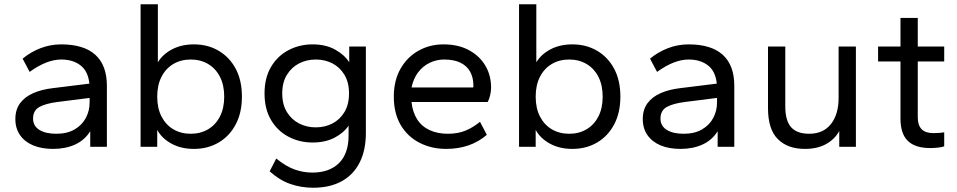

<svg xmlns="http://www.w3.org/2000/svg" viewBox="-20 -688 4487 900"><path d="M229 10Q175 10 135.5 -6.5Q96 -23 74 -54.5Q52 -86 52 -130Q52 -174 74 -204Q96 -234 136 -251.5Q176 -269 229 -275L399 -296Q393 -354 357.5 -381.5Q322 -409 267 -409Q233 -409 196 -394.5Q159 -380 119 -351L86 -413Q123 -444 169.5 -462Q216 -480 267 -480Q373 -480 427 -431Q481 -382 481 -286V0H403V-73Q377 -31 332 -10.5Q287 10 229 10ZM244 -61Q295 -61 330 -81.5Q365 -102 382.5 -135.5Q400 -169 400 -206V-229L250 -210Q194 -203 164.5 -186.5Q135 -170 135 -132Q135 -98 164 -79.5Q193 -61 244 -61Z M889 10Q829 10 784 -14.5Q739 -39 717 -79V0H639V-668H720V-396Q743 -434 787 -457Q831 -480 889 -480Q954 -480 1005 -450Q1056 -420 1085 -365.5Q1114 -311 1114 -235Q1114 -160 1085 -105Q1056 -50 1005 -20Q954 10 889 10ZM874 -61Q920 -61 955.5 -82Q991 -103 1011 -142Q1031 -181 1031 -235Q1031 -289 1011 -328Q991 -367 955.5 -388Q920 -409 874 -409Q828 -409 792.5 -388Q757 -367 737 -328Q717 -289 717 -235Q717 -181 737 -142Q757 -103 792.5 -82Q828 -61 874 -61Z M1448 192Q1391 192 1340 174Q1289 156 1244 115L1275 55Q1320 92 1361 106.5Q1402 121 1444 121Q1524 121 1569 76.5Q1614 32 1614 -53V-99Q1591 -65 1548 -42.5Q1505 -20 1445 -20Q1384 -20 1332.5 -47Q1281 -74 1250.5 -125.5Q1220 -177 1220 -250Q1220 -323 1250.5 -374.5Q1281 -426 1332.5 -453Q1384 -480 1445 -480Q1507 -480 1551 -455.5Q1595 -431 1617 -396V-470H1695V-65Q1695 17 1665.5 74.5Q1636 132 1581 162Q1526 192 1448 192ZM1460 -91Q1503 -91 1538 -109Q1573 -127 1594.5 -162.5Q1616 -198 1616 -250Q1616 -302 1594.5 -337.5Q1573 -373 1538 -391Q1503 -409 1460 -409Q1418 -409 1382.5 -391Q1347 -373 1325 -337.5Q1303 -302 1303 -250Q1303 -198 1325 -162.5Q1347 -127 1382.5 -109Q1418 -91 1460 -91Z M2072 10Q2002 10 1946 -19Q1890 -48 1858 -102.5Q1826 -157 1826 -235Q1826 -310 1857 -365Q1888 -420 1941 -450Q1994 -480 2059 -480Q2128 -480 2178 -453Q2228 -426 2255 -380.5Q2282 -335 2282 -277Q2282 -261 2277.5 -241.5Q2273 -222 2266 -210H1909Q1914 -162 1935.5 -128.5Q1957 -95 1994 -78Q2031 -61 2079 -61Q2126 -61 2161.5 -75.5Q2197 -90 2230 -117L2262 -56Q2224 -23 2176 -6.5Q2128 10 2072 10ZM1909 -278H2198Q2199 -280 2199 -282Q2199 -284 2199 -288Q2199 -324 2184 -351.5Q2169 -379 2138.5 -394Q2108 -409 2062 -409Q2026 -409 1994 -393.5Q1962 -378 1940 -349Q1918 -320 1909 -278Z M2663 10Q2603 10 2558 -14.5Q2513 -39 2491 -79V0H2413V-668H2494V-396Q2517 -434 2561 -457Q2605 -480 2663 -480Q2728 -480 2779 -450Q2830 -420 2859 -365.5Q2888 -311 2888 -235Q2888 -160 2859 -105Q2830 -50 2779 -20Q2728 10 2663 10ZM2648 -61Q2694 -61 2729.5 -82Q2765 -103 2785 -142Q2805 -181 2805 -235Q2805 -289 2785 -328Q2765 -367 2729.5 -388Q2694 -409 2648 -409Q2602 -409 2566.5 -388Q2531 -367 2511 -328Q2491 -289 2491 -235Q2491 -181 2511 -142Q2531 -103 2566.5 -82Q2602 -61 2648 -61Z M3170 10Q3116 10 3076.5 -6.5Q3037 -23 3015 -54.5Q2993 -86 2993 -130Q2993 -174 3015 -204Q3037 -234 3077 -251.5Q3117 -269 3170 -275L3340 -296Q3334 -354 3298.5 -381.5Q3263 -409 3208 -409Q3174 -409 3137 -394.5Q3100 -380 3060 -351L3027 -413Q3064 -444 3110.5 -462Q3157 -480 3208 -480Q3314 -480 3368 -431Q3422 -382 3422 -286V0H3344V-73Q3318 -31 3273 -10.5Q3228 10 3170 10ZM3185 -61Q3236 -61 3271 -81.5Q3306 -102 3323.5 -135.5Q3341 -169 3341 -206V-229L3191 -210Q3135 -203 3105.5 -186.5Q3076 -170 3076 -132Q3076 -98 3105 -79.5Q3134 -61 3185 -61Z M3753 10Q3672 10 3626 -36Q3580 -82 3580 -181V-470H3661V-190Q3661 -122 3688.5 -91.5Q3716 -61 3773 -61Q3839 -61 3875 -106.5Q3911 -152 3911 -230V-470H3992V0H3914V-74Q3893 -35 3852 -12.5Q3811 10 3753 10Z M4340 6Q4270 6 4235.5 -27.5Q4201 -61 4201 -132V-400H4096V-470H4201V-604H4282V-470H4406V-400H4282V-138Q4282 -101 4300 -82.5Q4318 -64 4355 -64Q4367 -64 4382 -65Q4397 -66 4406 -68V-2Q4395 2 4376.5 4Q4358 6 4340 6Z"/></svg>

Font: Gantari
Style: Regular
Weight: 400
Designer: Anugrah Pasau
Foundry: Lafontype
Version: Version 1.000; ttfautohint (v1.8.3)